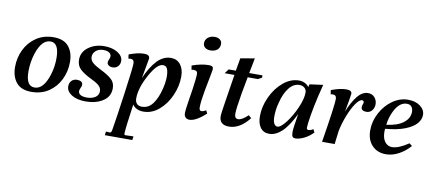

<svg xmlns="http://www.w3.org/2000/svg" viewBox="-76 -941 3321 1471"><g transform="rotate(10 1584.5 -205.0)"><path d="M24 -157Q24 -229 54.5 -292Q85 -355 142.5 -393.5Q200 -432 277 -432Q356 -432 394 -386.5Q432 -341 432 -265Q432 -193 401.5 -130Q371 -67 314 -28.5Q257 10 179 10Q100 10 62 -36Q24 -82 24 -157ZM307 -152Q326 -215 325 -281Q324 -395 260 -396Q191 -397 153 -282Q131 -214 131 -141Q131 -27 197 -27Q269 -26 307 -152Z M451 -82Q451 -108 467 -125Q483 -142 510 -142Q554 -141 554 -110Q554 -99 546 -84Q539 -67 539 -60Q539 -42 556 -31.5Q573 -21 606 -21Q645 -21 671 -38Q697 -55 697 -87Q696 -113 675 -131Q654 -149 611 -169Q559 -194 528 -222Q497 -250 497 -297Q497 -357 548.5 -394.5Q600 -432 672 -432Q734 -432 775.5 -406Q817 -380 817 -342Q817 -316 801 -299.5Q785 -283 760 -283Q741 -283 729 -292Q717 -301 717 -314Q717 -326 724 -339Q730 -353 730 -363Q730 -381 713.5 -391.5Q697 -402 669 -402Q633 -402 610.5 -382.5Q588 -363 588 -334Q589 -308 610.5 -289Q632 -270 677 -248Q727 -224 758.5 -197Q790 -170 790 -125Q790 -60 735.5 -25Q681 10 602 10Q534 10 492.5 -16Q451 -42 451 -82Z M827 212Q838 211 841 192Q858 92 885.5 -106.5Q913 -305 913 -340Q913 -372 884 -372Q876 -372 868 -370L864 -402Q897 -414 925 -421Q953 -428 981 -428Q1026 -428 1024 -397Q1018 -365 996 -242Q1035 -332 1082.5 -382Q1130 -432 1190 -432Q1236 -432 1263.5 -397.5Q1291 -363 1291 -305Q1291 -230 1259 -157Q1227 -84 1172 -37Q1117 10 1051 10Q1023 10 1000.5 -0.5Q978 -11 966 -30Q940 151 938 200Q938 212 947 212L1010 210L1006 239H792L796 210ZM1167 -182Q1181 -233 1182 -282Q1182 -323 1172.5 -345Q1163 -367 1138 -367Q1093 -367 1036.5 -264Q980 -161 980 -80Q980 -55 993.5 -40Q1007 -25 1033 -25Q1084 -25 1116.5 -68.5Q1149 -112 1167 -182Z M1367 -36Q1367 -53 1373 -93.5Q1379 -134 1381 -147L1393 -223Q1406 -311 1406 -347Q1406 -372 1375 -372Q1367 -372 1359 -370L1354 -402Q1426 -428 1484 -428Q1501 -428 1510 -423Q1519 -418 1519 -403Q1519 -395 1507 -334Q1489 -240 1487 -230Q1471 -141 1471 -98Q1471 -71 1488 -71Q1504 -71 1524 -84L1536 -60Q1500 -27 1467.5 -8.5Q1435 10 1410 10Q1390 10 1378.5 -1.5Q1367 -13 1367 -36ZM1418 -587Q1418 -615 1439 -632Q1460 -649 1491 -649Q1517 -649 1532.5 -636.5Q1548 -624 1548 -603Q1548 -574 1528 -557.5Q1508 -541 1475 -541Q1450 -541 1434 -553.5Q1418 -566 1418 -587Z M1641 -57Q1641 -81 1658 -186L1690 -388H1614L1639 -422H1695L1712 -521L1822 -540L1799 -422H1902V-404L1873 -388H1793L1769 -258Q1748 -135 1748 -97Q1748 -59 1776 -59Q1806 -59 1852 -103L1874 -84Q1801 9 1717 9Q1677 9 1659 -9Q1641 -27 1641 -57Z M1937 -112Q1937 -186 1971.5 -261Q2006 -336 2063.5 -384Q2121 -432 2187 -432Q2210 -432 2230.5 -422Q2251 -412 2263 -395L2269 -417L2373 -431L2349 -334Q2331 -256 2319 -185Q2307 -114 2307 -88Q2307 -71 2320 -71Q2338 -71 2358 -84L2370 -60Q2339 -27 2301 -8.5Q2263 10 2233 10Q2216 10 2210 -1Q2204 -12 2204 -36Q2204 -63 2223 -177Q2173 -76 2126 -33Q2079 10 2029 10Q1985 10 1961 -22.5Q1937 -55 1937 -112ZM2250 -349Q2250 -371 2234.5 -385Q2219 -399 2195 -399Q2148 -399 2113 -353.5Q2078 -308 2061 -236Q2046 -183 2046 -127Q2046 -92 2056 -73.5Q2066 -55 2082 -55Q2108 -55 2148.5 -108Q2189 -161 2219.5 -231Q2250 -301 2250 -349Z M2487 -340Q2487 -372 2458 -372Q2450 -372 2442 -370L2437 -402Q2470 -414 2498 -421Q2526 -428 2555 -428Q2597 -428 2597 -401Q2595 -377 2573 -259Q2602 -333 2640 -381Q2678 -429 2723 -429Q2756 -429 2775 -406.5Q2794 -384 2794 -354Q2794 -327 2778 -306Q2762 -285 2732 -285Q2715 -285 2704 -292.5Q2693 -300 2693 -316Q2693 -325 2697.5 -336Q2702 -347 2702 -352Q2702 -358 2698 -362.5Q2694 -367 2688 -367Q2666 -367 2638.5 -327Q2611 -287 2587 -225.5Q2563 -164 2551 -104L2538 0H2440Q2487 -290 2487 -340Z M2788 -152Q2788 -222 2823 -287.5Q2858 -353 2914.5 -392.5Q2971 -432 3034 -432Q3092 -432 3129 -404.5Q3166 -377 3166 -336Q3166 -301 3138.5 -269Q3111 -237 3051 -213.5Q2991 -190 2898 -182L2897 -160Q2897 -109 2918.5 -81Q2940 -53 2974 -53Q3025 -53 3102 -105L3124 -88Q3086 -44 3036.5 -17.5Q2987 9 2937 9Q2870 9 2829 -34.5Q2788 -78 2788 -152ZM3079 -346Q3079 -369 3067 -384.5Q3055 -400 3030 -400Q2971 -400 2932 -319Q2908 -269 2902 -214Q2987 -224 3033 -259.5Q3079 -295 3079 -346Z"/></g></svg>

Font: Unna Medium
Style: Italic
Weight: 500
Italic angle: -8.05°
Designer: Jorge de Buen Unna
Foundry: Omnibus-Type
Version: Version 2.008